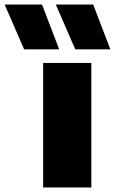

<svg xmlns="http://www.w3.org/2000/svg" viewBox="-142 -828 507 848"><path d="M48.5 0V-550H261.5V0ZM190.5 -610 104.5 -808H269.5L345.5 -610ZM-35.5 -610 -121.5 -808H43.5L119.5 -610Z"/></svg>

Font: Encode Sans Black
Style: Regular
Weight: 900
Designer: Multiple Designers
Foundry: Impallari Type
Version: Version 3.002; ttfautohint (v1.8.3) -l 8 -r 50 -G 200 -x 14 